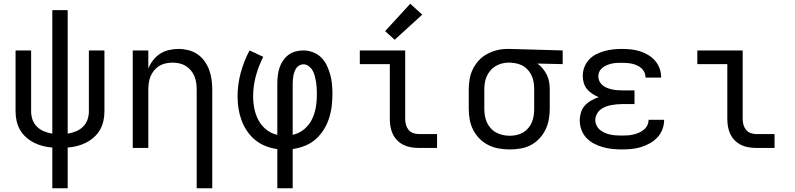

<svg xmlns="http://www.w3.org/2000/svg" viewBox="-20 -789 4240 1024"><path d="M259 215V-2Q233 -4 208 -10.5Q183 -17 160.5 -28.5Q138 -40 118.5 -57.5Q99 -75 86.5 -97Q74 -119 68.5 -144Q63 -169 63 -195V-520H146V-195Q146 -172 153.5 -150.5Q161 -129 177.5 -113Q194 -97 215 -88.5Q236 -80 259 -76V-735H341V-76Q364 -80 385 -88.5Q406 -97 422.5 -113Q439 -129 446.5 -150.5Q454 -172 454 -195V-520H537V-195Q537 -169 531.5 -144Q526 -119 513.5 -97Q501 -75 481.5 -57.5Q462 -40 439.5 -28.5Q417 -17 392 -10.5Q367 -4 341 -2V215Z M1029 215V-310Q1029 -328 1026.5 -346.5Q1024 -365 1017 -382Q1010 -399 998 -413.5Q986 -428 970.5 -437.5Q955 -447 936.5 -451Q918 -455 900 -455Q882 -455 863.5 -451Q845 -447 829.5 -437.5Q814 -428 802 -413.5Q790 -399 783 -382Q776 -365 773.5 -346.5Q771 -328 771 -310V0H688V-520H771V-424Q781 -448 797 -468.5Q813 -489 834 -502.5Q855 -516 880.5 -522Q906 -528 932 -528Q958 -528 984.5 -521.5Q1011 -515 1033 -500Q1055 -485 1071 -462.5Q1087 -440 1096 -415Q1105 -390 1108.5 -363.5Q1112 -337 1112 -310V215Z M1459 215V6Q1427 2 1396.5 -10Q1366 -22 1341 -42.5Q1316 -63 1297.5 -90.5Q1279 -118 1268 -148Q1257 -178 1252 -210Q1247 -242 1247 -275Q1247 -339 1264 -401.5Q1281 -464 1311 -520L1384 -486Q1359 -437 1344.5 -383.5Q1330 -330 1330 -276Q1330 -243 1336.5 -210Q1343 -177 1358.5 -148Q1374 -119 1400 -98Q1426 -77 1459 -70V-343Q1459 -364 1461.5 -385.5Q1464 -407 1470.5 -427Q1477 -447 1489 -465Q1501 -483 1518 -496Q1535 -509 1556 -514.5Q1577 -520 1598 -520Q1624 -520 1649 -510.5Q1674 -501 1692.5 -483Q1711 -465 1722.5 -441Q1734 -417 1741 -392Q1748 -367 1750.5 -341Q1753 -315 1753 -289Q1753 -256 1749 -222.5Q1745 -189 1734.5 -157Q1724 -125 1706 -96.5Q1688 -68 1663 -46Q1638 -24 1606.5 -11.5Q1575 1 1541 6V215ZM1541 -70Q1564 -75 1584 -87Q1604 -99 1619.5 -116.5Q1635 -134 1645 -155Q1655 -176 1660.5 -198.5Q1666 -221 1668 -244Q1670 -267 1670 -290Q1670 -306 1669 -321.5Q1668 -337 1665.5 -352.5Q1663 -368 1659 -383.5Q1655 -399 1647.5 -412.5Q1640 -426 1627 -436Q1614 -446 1598 -446Q1587 -446 1577.5 -441Q1568 -436 1561.5 -427Q1555 -418 1551 -407.5Q1547 -397 1545 -386.5Q1543 -376 1542 -365Q1541 -354 1541 -343Z M2213 0Q2193 0 2172 -3.5Q2151 -7 2132.5 -16Q2114 -25 2099 -40Q2084 -55 2075 -74Q2066 -93 2062.5 -113.5Q2059 -134 2059 -155V-447H1899V-520H2141V-155Q2141 -139 2145 -124Q2149 -109 2158.5 -97Q2168 -85 2183 -79.5Q2198 -74 2213 -74H2311V0ZM2085 -577 2034 -623 2168 -769 2232 -711Z M2699 8Q2670 8 2641 3Q2612 -2 2585.5 -15Q2559 -28 2538 -49Q2517 -70 2503.5 -96.5Q2490 -123 2485 -152Q2480 -181 2480 -210V-310Q2480 -338 2484.5 -366Q2489 -394 2501.5 -419.5Q2514 -445 2533 -466Q2552 -487 2577 -500.5Q2602 -514 2629 -521Q2656 -528 2685 -528Q2688 -528 2692 -528Q2696 -528 2700 -528L2981 -520V-447L2846 -450Q2862 -439 2875 -423Q2888 -407 2897 -388.5Q2906 -370 2909 -350Q2912 -330 2912 -310V-210Q2912 -181 2907 -152.5Q2902 -124 2889.5 -98Q2877 -72 2857 -50.5Q2837 -29 2811.5 -15.5Q2786 -2 2757 3Q2728 8 2699 8ZM2699 -65Q2717 -65 2735.5 -69Q2754 -73 2770 -82.5Q2786 -92 2798 -106.5Q2810 -121 2817 -138Q2824 -155 2826.5 -173.5Q2829 -192 2829 -210V-310Q2829 -327 2827 -344.5Q2825 -362 2818.5 -378.5Q2812 -395 2801.5 -409Q2791 -423 2776.5 -433Q2762 -443 2745 -448Q2728 -453 2711 -454L2700 -455Q2698 -455 2695.5 -455Q2693 -455 2691 -455Q2673 -455 2655 -450Q2637 -445 2621.5 -435.5Q2606 -426 2594.5 -412Q2583 -398 2575.5 -381Q2568 -364 2565.5 -346Q2563 -328 2563 -310V-210Q2563 -191 2566 -172.5Q2569 -154 2576.5 -137Q2584 -120 2597 -105.5Q2610 -91 2626.5 -82Q2643 -73 2661.5 -69Q2680 -65 2699 -65Z M3297 8Q3272 8 3246.5 5.5Q3221 3 3196 -4Q3171 -11 3148 -23Q3125 -35 3107.5 -53.5Q3090 -72 3081 -96.5Q3072 -121 3072 -147Q3072 -168 3078.5 -189.5Q3085 -211 3100 -227Q3115 -243 3134 -253.5Q3153 -264 3173 -271Q3156 -278 3139.5 -288.5Q3123 -299 3111 -313.5Q3099 -328 3093.5 -346.5Q3088 -365 3088 -384Q3088 -408 3096.5 -430.5Q3105 -453 3121 -470.5Q3137 -488 3158.5 -499Q3180 -510 3203 -516.5Q3226 -523 3249.5 -525.5Q3273 -528 3297 -528Q3321 -528 3345 -525.5Q3369 -523 3392 -516Q3415 -509 3436 -496.5Q3457 -484 3473 -466Q3489 -448 3497.5 -425Q3506 -402 3506 -378Q3506 -377 3506 -376.5Q3506 -376 3506 -375H3423Q3423 -375 3423 -375.5Q3423 -376 3423 -376Q3423 -390 3417 -403Q3411 -416 3401 -425Q3391 -434 3378 -440Q3365 -446 3351.5 -449Q3338 -452 3324.5 -453Q3311 -454 3297 -454Q3284 -454 3270.5 -453.5Q3257 -453 3243.5 -450Q3230 -447 3217.5 -442Q3205 -437 3194 -428.5Q3183 -420 3177 -408Q3171 -396 3171 -382Q3171 -368 3177 -355.5Q3183 -343 3194 -334Q3205 -325 3218 -320Q3231 -315 3244.5 -312Q3258 -309 3272 -308Q3286 -307 3300 -307H3364V-234H3300Q3284 -234 3268.5 -232.5Q3253 -231 3237.5 -228Q3222 -225 3207.5 -219Q3193 -213 3181 -203Q3169 -193 3162 -178.5Q3155 -164 3155 -148Q3155 -148 3155 -148Q3155 -148 3155 -148Q3155 -133 3162 -119Q3169 -105 3181 -95.5Q3193 -86 3207 -80Q3221 -74 3236 -71Q3251 -68 3266.5 -67Q3282 -66 3297 -66Q3313 -66 3328 -67Q3343 -68 3358 -71.5Q3373 -75 3387 -81Q3401 -87 3413 -96.5Q3425 -106 3432 -120Q3439 -134 3439 -150Q3439 -150 3439 -150Q3439 -150 3439 -150H3522Q3522 -149 3522 -149Q3522 -149 3522 -148Q3522 -123 3512.5 -98.5Q3503 -74 3485.5 -55.5Q3468 -37 3445.5 -24.5Q3423 -12 3398.5 -4.5Q3374 3 3348.5 5.5Q3323 8 3297 8Z M4013 0Q3993 0 3972 -3.5Q3951 -7 3932.5 -16Q3914 -25 3899 -40Q3884 -55 3875 -74Q3866 -93 3862.5 -113.5Q3859 -134 3859 -155V-447H3699V-520H3941V-155Q3941 -139 3945 -124Q3949 -109 3958.5 -97Q3968 -85 3983 -79.5Q3998 -74 4013 -74H4111V0Z"/></svg>

Font: Iosevka Custom Extended
Style: Regular
Weight: 400
Width: 7
Monospace: yes
Designer: Belleve Invis
Foundry: Belleve Invis
Version: Version 11.2.4; ttfautohint (v1.8.4)